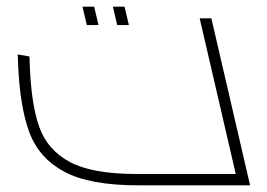

<svg xmlns="http://www.w3.org/2000/svg" viewBox="-20 -555 801 575"><path d="M729 0H393Q249 0 173 -40.5Q97 -81 68 -158.5Q39 -236 34 -368L33 -392L68 -386Q69 -378 69 -365Q73 -244 97.5 -175Q122 -106 189 -70Q256 -34 388 -34H686L578 -500H613ZM227 -535H262L275 -480H240ZM318 -535H353L366 -480H331Z"/></svg>

Font: Cairo ExtraLight
Style: Italic
Weight: 275
Italic angle: -13°
Designer: Mohamed Gaber, Accademia di Belle Arti di Urbino and others
Foundry: Kief Type Foundry, Accademia di Belle Arti di Urbino and others
Version: Version 3.011